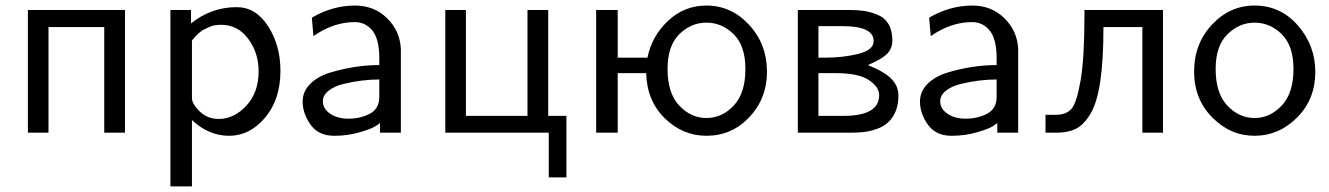

<svg xmlns="http://www.w3.org/2000/svg" viewBox="-20 -481 4819 696"><path d="M81.1 0V-444.8H433.1V0H357.9V-382.8H155.8V0Z M597.7 194.8V-444.8H672.4V-396Q745.6 -455.1 838.4 -455.1Q907.2 -455.1 951.9 -386Q996.6 -316.9 996.6 -224.1Q996.6 -121.1 941.2 -54.9Q885.7 11.2 810.5 11.2Q736.3 11.2 675.8 -45.9V194.8ZM675.8 -126Q675.8 -104 704.1 -76.9Q732.4 -49.8 772.5 -49.8Q828.6 -49.8 873 -97.9Q917.5 -146 917.5 -222.2Q917.5 -290 879.6 -340.6Q841.8 -391.1 781.7 -391.1Q770.5 -391.1 760.5 -389.6Q750.5 -388.2 741.9 -384.5Q733.4 -380.9 726.1 -377.4Q718.8 -374 712.2 -369.6Q705.6 -365.2 700.7 -361.1Q695.8 -356.9 691.2 -352.1Q686.5 -347.2 684.1 -344Q681.6 -340.8 678.7 -337.9L675.8 -334Z M1077.1 -112.8Q1077.1 -149.9 1105.2 -177.5Q1133.3 -205.1 1178.7 -218.5Q1224.1 -231.9 1267.6 -238.5Q1311 -245.1 1355 -245.1V-278.8Q1353 -342.8 1329.1 -371.1Q1304.2 -400.9 1266.1 -400.9Q1189 -400.9 1116.2 -350.1L1110.4 -417Q1185.5 -460.9 1267.1 -460.9Q1335.9 -460.9 1382.6 -415.5Q1429.2 -370.1 1433.1 -305.2V0H1357.4V-35.2Q1353.5 -31.2 1338.9 -22.2Q1324.2 -13.2 1282.2 -1Q1240.2 11.2 1191.4 11.2Q1134.3 11.2 1105.7 -29.3Q1077.1 -69.8 1077.1 -112.8ZM1150.4 -113.8Q1150.4 -86.9 1176.8 -68.8Q1203.1 -50.8 1243.2 -50.8Q1286.1 -50.8 1320.6 -68.8Q1355 -86.9 1355 -129.9V-192.9Q1324.2 -192.9 1292.2 -189Q1260.3 -185.1 1226.3 -177Q1192.4 -168.9 1171.4 -152.3Q1150.4 -135.7 1150.4 -113.8Z M1594.2 0V-444.8H1668.9V-61H1892.1V-444.8H1967.3V-61H2033.2V162.1H1969.2V0Z M2141.1 0V-444.8H2219.2V-272H2327.1Q2342.3 -349.1 2401.1 -405Q2460 -460.9 2541 -460.9Q2630.9 -460.9 2695.6 -390.9Q2760.3 -320.8 2760.3 -220.2Q2760.3 -124 2696.5 -56.4Q2632.8 11.2 2541 11.2Q2455.1 11.2 2390.1 -52Q2325.2 -115.2 2322.3 -215.8H2219.2V0ZM2399.9 -231Q2399.9 -143.1 2442.4 -98.1Q2484.9 -53.2 2541 -53.2Q2597.2 -53.2 2639.6 -98.1Q2682.1 -143.1 2682.1 -231Q2682.1 -314.9 2639.6 -356.9Q2597.2 -398.9 2541 -398.9Q2484.9 -398.9 2442.4 -356.9Q2399.9 -314.9 2399.9 -231Z M2872.1 0V-444.8H3059.1Q3088.9 -444.8 3112.1 -441.4Q3135.3 -438 3161.1 -427.5Q3187 -417 3200.9 -393.6Q3214.8 -370.1 3214.8 -334Q3214.8 -306.2 3196.5 -286.6Q3178.2 -267.1 3126 -245.1Q3186 -221.2 3211.4 -195.1Q3236.8 -168.9 3236.8 -134.8Q3236.8 -74.7 3202.1 -40Q3184.1 -22 3156.5 -12.9Q3128.9 -3.9 3107.4 -2Q3085.9 0 3053.2 0ZM2946.8 -61H3038.1Q3167 -61 3167 -136.2Q3167 -166 3129.4 -190.9Q3091.8 -215.8 3011.2 -215.8H2946.8ZM2946.8 -272H2971.2Q3037.1 -272 3092 -285.9Q3147 -299.8 3147 -332Q3147 -386.2 3035.2 -386.2H2946.8Z M3314.9 -112.8Q3314.9 -149.9 3343 -177.5Q3371.1 -205.1 3416.5 -218.5Q3461.9 -231.9 3505.4 -238.5Q3548.8 -245.1 3592.8 -245.1V-278.8Q3590.8 -342.8 3566.9 -371.1Q3542 -400.9 3503.9 -400.9Q3426.8 -400.9 3354 -350.1L3348.1 -417Q3423.3 -460.9 3504.9 -460.9Q3573.7 -460.9 3620.4 -415.5Q3667 -370.1 3670.9 -305.2V0H3595.2V-35.2Q3591.3 -31.2 3576.7 -22.2Q3562 -13.2 3520 -1Q3478 11.2 3429.2 11.2Q3372.1 11.2 3343.5 -29.3Q3314.9 -69.8 3314.9 -112.8ZM3388.2 -113.8Q3388.2 -86.9 3414.6 -68.8Q3440.9 -50.8 3481 -50.8Q3523.9 -50.8 3558.3 -68.8Q3592.8 -86.9 3592.8 -129.9V-192.9Q3562 -192.9 3530 -189Q3498 -185.1 3464.1 -177Q3430.2 -168.9 3409.2 -152.3Q3388.2 -135.7 3388.2 -113.8Z M3770 0V-64.9H3809.1Q3844.2 -64.9 3863.5 -85.9Q3882.8 -106.9 3897 -188.5Q3911.1 -270 3911.1 -422.9V-444.8H4195.8V0H4121.1V-382.8H3980Q3980 -263.7 3968.5 -186.3Q3957 -108.9 3933.1 -68.8Q3909.2 -28.8 3880.6 -14.4Q3852.1 0 3810.1 0Z M4308.6 -221.2Q4308.6 -322.3 4373.3 -391.6Q4438 -460.9 4527.8 -460.9Q4622.1 -460.9 4685.1 -388.4Q4748 -315.9 4748 -220.2Q4748 -121.1 4681.9 -54.9Q4615.7 11.2 4527.8 11.2Q4439.9 11.2 4374.3 -55.4Q4308.6 -122.1 4308.6 -221.2ZM4386.7 -231Q4386.7 -143.1 4429.2 -98.1Q4471.7 -53.2 4527.8 -53.2Q4584 -53.2 4626.5 -98.6Q4668.9 -144 4668.9 -231Q4668.9 -314.9 4626.5 -356.9Q4584 -398.9 4527.8 -398.9Q4472.7 -398.9 4429.7 -356.9Q4386.7 -314.9 4386.7 -231Z"/></svg>

Font: CMU Sans Serif
Style: Medium
Weight: 500
Version: Version 0.7.0